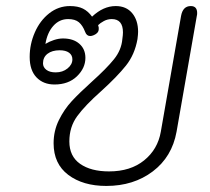

<svg xmlns="http://www.w3.org/2000/svg" viewBox="-20 -604 692 634"><path d="M157 -131Q157 -172 174.5 -207.5Q192 -243 217 -270Q242 -297 283 -334Q332 -378 356.5 -408.5Q381 -439 384 -475Q386 -489 386 -497Q386 -541 349 -541Q335 -541 323 -534.5Q311 -528 304 -521L306 -513V-508Q306 -495 290 -488Q283 -485 278 -485Q266 -485 261 -499Q253 -520 240.5 -530.5Q228 -541 205 -541Q176 -541 156 -518.5Q136 -496 130 -459Q143 -467 158.5 -472Q174 -477 188 -477Q222 -477 242 -459.5Q262 -442 262 -413Q262 -379 234 -352Q206 -325 160 -325Q123 -325 100.5 -348.5Q78 -372 78 -416Q78 -458 95 -497Q112 -536 142.5 -560Q173 -584 211 -584Q237 -584 254 -575.5Q271 -567 284 -549Q321 -584 362 -584Q397 -584 416.5 -560.5Q436 -537 436 -499Q436 -491 434 -475Q425 -424 396 -387.5Q367 -351 314 -303Q261 -256 235 -220.5Q209 -185 209 -137Q209 -88 244.5 -63Q280 -38 340 -38Q411 -38 456 -74.5Q501 -111 511 -169L578 -552Q584 -584 610 -584Q631 -584 631 -561Q631 -555 630 -552L563 -169Q548 -86 484.5 -38Q421 10 331 10Q254 10 205.5 -26.5Q157 -63 157 -131ZM219 -408Q219 -422 208 -430Q197 -438 177 -438Q152 -438 137 -426.5Q122 -415 122 -395Q122 -382 133 -373.5Q144 -365 164 -365Q187 -365 203 -378Q219 -391 219 -408Z"/></svg>

Font: Kodchasan ExtraLight
Style: Italic
Weight: 275
Italic angle: -10°
Version: Version 1.000; ttfautohint (v1.6)